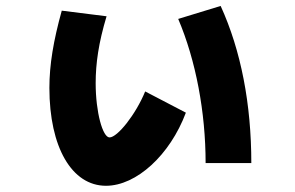

<svg xmlns="http://www.w3.org/2000/svg" viewBox="-20 -590 978 636"><path d="M331.1 25.4C431.6 25.4 543 -76.2 595.7 -216.8L460.9 -287.1C429.7 -210.9 369.1 -134.8 342.8 -134.8C320.3 -134.8 296.9 -217.8 296.9 -314.5C296.9 -379.9 306.6 -448.2 333 -536.1L184.6 -554.7C157.2 -456.1 143.6 -376 143.6 -298.8C143.6 -102.5 217.8 25.4 331.1 25.4ZM661.1 -49.8H812.5C812.5 -245.1 778.3 -422.9 710.9 -570.3L570.3 -527.3C628.9 -389.6 661.1 -217.8 661.1 -49.8Z"/></svg>

Font: Pretendard Black
Style: Regular
Weight: 900
Designer: Base glyphs from Inter by Rasmus Andersson; Hangeul glyphs from Noto Sans CJK(Source Han Sans) by Jang Soo-young and Kan
Foundry: Kil Hyung-jin
Version: Version 1.309;Glyphs 3.2 (3225)